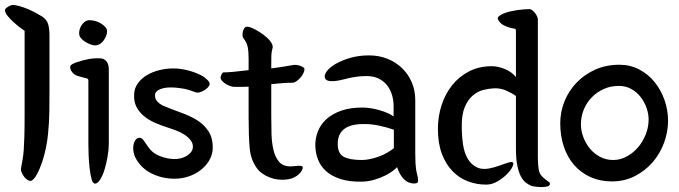

<svg xmlns="http://www.w3.org/2000/svg" viewBox="-26 -677 2757 780"><path d="M74 -552Q72 -553 59.5 -562Q47 -571 32.5 -584Q18 -597 6 -611Q-6 -625 -6 -637Q-6 -639 -2.5 -642.5Q1 -646 6.5 -649.5Q12 -653 17.5 -655Q23 -657 28 -657Q40 -656 55.5 -651.5Q71 -647 87.5 -640Q104 -633 119 -625Q134 -617 145 -610Q165 -597 170 -577.5Q175 -558 175 -534V-317Q175 -272 174.5 -226Q174 -180 169 -132Q167 -109 161 -78.5Q155 -48 145.5 -19.5Q136 9 124 31Q112 53 100 58Q91 58 83 52Q75 46 69.5 37.5Q64 29 61 21Q58 13 59 9Q63 -14 66 -30.5Q69 -47 70.5 -69Q72 -91 73 -124Q74 -157 74 -214Z M333 -348Q333 -354 331.5 -355.5Q330 -357 328 -358Q318 -361 304 -364.5Q290 -368 283 -371Q273 -376 266 -385.5Q259 -395 259 -405Q259 -412 270 -417.5Q281 -423 288 -425Q313 -433 334 -437Q355 -441 379 -440Q391 -440 398.5 -435Q406 -430 409.5 -423.5Q413 -417 414.5 -410.5Q416 -404 416 -400V-93Q416 -69 411 -40.5Q406 -12 398.5 12.5Q391 37 380.5 53Q370 69 360 69Q351 69 346 50.5Q341 32 338 6Q335 -20 334 -47Q333 -74 333 -92ZM365 -493Q354 -491 334.5 -499.5Q315 -508 303 -522Q295 -531 295.5 -543.5Q296 -556 301.5 -567.5Q307 -579 316.5 -587Q326 -595 337 -595Q349 -595 361.5 -591.5Q374 -588 384.5 -581.5Q395 -575 402 -567Q409 -559 409 -550Q409 -533 396 -514Q383 -495 365 -493Z M519 -295Q520 -319 534 -338.5Q548 -358 570.5 -371.5Q593 -385 621 -392Q649 -399 678 -399Q710 -399 743.5 -389.5Q777 -380 800 -366Q808 -361 818 -351Q828 -341 825 -332Q824 -328 818 -321.5Q812 -315 803.5 -310Q795 -305 785 -302Q775 -299 766 -303Q741 -313 724 -316Q707 -319 688 -321Q650 -324 628 -316Q606 -308 604 -294Q602 -277 612.5 -265.5Q623 -254 636 -248Q671 -233 706.5 -220.5Q742 -208 771 -191Q803 -172 821.5 -143Q840 -114 838 -70Q836 -44 822 -22Q808 0 786.5 16Q765 32 738 40.5Q711 49 683 49Q633 49 590.5 28Q548 7 526 -33Q520 -43 517 -57Q514 -71 515.5 -83.5Q517 -96 522.5 -105.5Q528 -115 538 -117Q548 -119 556.5 -108Q565 -97 577 -79Q593 -55 622 -43.5Q651 -32 678 -31Q710 -30 732 -43.5Q754 -57 757 -74Q760 -91 750 -105Q740 -119 724 -129.5Q708 -140 689.5 -147Q671 -154 658 -158Q629 -167 603 -178.5Q577 -190 558 -206Q539 -222 528 -243.5Q517 -265 519 -295Z M984 -436Q984 -467 980.5 -485Q977 -503 963 -522Q960 -525 959.5 -531.5Q959 -538 960 -545Q961 -552 964 -558Q967 -564 971 -567Q979 -571 995 -564.5Q1011 -558 1027.5 -547.5Q1044 -537 1057 -525.5Q1070 -514 1073 -508Q1082 -497 1082 -485Q1077 -467 1076.5 -453.5Q1076 -440 1076 -422V-399Q1099 -402 1121 -405.5Q1143 -409 1166 -413Q1172 -414 1179.5 -413Q1187 -412 1194 -409.5Q1201 -407 1206 -403.5Q1211 -400 1211 -397Q1211 -389 1206.5 -379.5Q1202 -370 1194.5 -361.5Q1187 -353 1178.5 -347Q1170 -341 1163 -341Q1134 -341 1107 -338L1076 -335V-203Q1076 -168 1077 -132.5Q1078 -97 1085 -67.5Q1092 -38 1108 -19.5Q1124 -1 1154 -1Q1161 -1 1169.5 -2Q1178 -3 1185.5 -3.5Q1193 -4 1198.5 -2.5Q1204 -1 1204 4Q1204 8 1200.5 15Q1197 22 1189.5 29.5Q1182 37 1169.5 43.5Q1157 50 1140 52Q1102 57 1067.5 43Q1033 29 1016 4Q992 -30 988 -78Q984 -126 984 -199V-325Q970 -324 956 -324Q942 -324 926 -324Q920 -324 910.5 -327Q901 -330 892 -335.5Q883 -341 876.5 -348Q870 -355 870 -363Q871 -369 874.5 -375.5Q878 -382 881 -383Q890 -383 900 -383.5Q910 -384 920 -385L984 -392Z M1573 -247Q1573 -268 1567 -289.5Q1561 -311 1548 -328.5Q1535 -346 1514 -357Q1493 -368 1462 -368Q1437 -368 1413.5 -364Q1390 -360 1372 -355Q1302 -337 1294 -360Q1290 -372 1302 -388Q1314 -404 1338.5 -418Q1363 -432 1397.5 -442Q1432 -452 1473 -452Q1514 -452 1548.5 -438Q1583 -424 1608 -399.5Q1633 -375 1647 -342Q1661 -309 1661 -271V-53Q1661 -38 1662 -14Q1663 10 1668 29Q1676 59 1670 65Q1665 69 1654.5 68.5Q1644 68 1634 64Q1621 59 1608.5 43.5Q1596 28 1587 2Q1582 8 1569.5 17.5Q1557 27 1538 36.5Q1519 46 1495.5 53Q1472 60 1446 61Q1394 62 1358 50.5Q1322 39 1299.5 19Q1277 -1 1266.5 -27.5Q1256 -54 1255 -83Q1254 -113 1265 -142Q1276 -171 1300 -193Q1324 -215 1362 -228Q1400 -241 1453 -240Q1482 -239 1517 -229Q1552 -219 1573 -204ZM1574 -150Q1546 -160 1512.5 -167Q1479 -174 1445 -173Q1346 -171 1346 -92Q1346 -53 1370.5 -40Q1395 -27 1444 -27Q1460 -27 1478.5 -31Q1497 -35 1514.5 -41.5Q1532 -48 1547.5 -57Q1563 -66 1574 -75Z M2070 -550Q2070 -557 2068.5 -558.5Q2067 -560 2062 -561Q2042 -564 2023 -573Q2012 -578 2004 -587.5Q1996 -597 1996 -602Q1996 -609 2007 -615.5Q2018 -622 2025 -624Q2035 -628 2048.5 -631Q2062 -634 2076 -636Q2090 -638 2103 -639Q2116 -640 2125 -640Q2131 -640 2137 -635Q2143 -630 2148 -623.5Q2153 -617 2156 -610Q2159 -603 2159 -599V-40Q2159 -25 2160.5 -4.5Q2162 16 2167 27Q2173 37 2180 43.5Q2187 50 2193 54.5Q2199 59 2203.5 62Q2208 65 2208 68Q2209 77 2198.5 80Q2188 83 2174.5 83Q2161 83 2147.5 81Q2134 79 2130 77Q2119 72 2108.5 63.5Q2098 55 2089.5 38.5Q2081 22 2075.5 -5Q2070 -32 2070 -74V-287Q2055 -298 2030.5 -309Q2006 -320 1978 -318Q1958 -317 1935.5 -311Q1913 -305 1893.5 -288Q1874 -271 1861.5 -240.5Q1849 -210 1850 -160Q1850 -125 1855 -90.5Q1860 -56 1874.5 -31.5Q1889 -7 1914 4Q1939 15 1980 3Q1988 1 1999.5 -3Q2011 -7 2022 -11Q2033 -15 2042.5 -17.5Q2052 -20 2056 -18Q2063 -15 2056 0Q2049 15 2033 31Q2017 47 1995 60Q1973 73 1949 73Q1910 73 1874.5 59.5Q1839 46 1812 18Q1785 -10 1769 -52.5Q1753 -95 1753 -154Q1753 -204 1768 -250Q1783 -296 1811 -331Q1839 -366 1879.5 -387Q1920 -408 1972 -408Q1997 -408 2025 -396.5Q2053 -385 2070 -364Z M2250 -176Q2250 -223 2267.5 -266Q2285 -309 2317 -342Q2349 -375 2393 -394.5Q2437 -414 2490 -414Q2534 -414 2570.5 -395Q2607 -376 2633 -344Q2659 -312 2673.5 -271Q2688 -230 2688 -186Q2688 -141 2671.5 -96.5Q2655 -52 2625 -17.5Q2595 17 2553 38.5Q2511 60 2460 60Q2412 60 2373 42.5Q2334 25 2306.5 -6.5Q2279 -38 2264.5 -81.5Q2250 -125 2250 -176ZM2488 -328Q2455 -328 2427 -315.5Q2399 -303 2378 -281.5Q2357 -260 2345.5 -231.5Q2334 -203 2334 -172Q2334 -146 2343.5 -120.5Q2353 -95 2370 -74Q2387 -53 2411.5 -40Q2436 -27 2465 -27Q2494 -27 2520.5 -41.5Q2547 -56 2566.5 -79Q2586 -102 2597.5 -131.5Q2609 -161 2609 -191Q2609 -215 2600.5 -239Q2592 -263 2576.5 -283Q2561 -303 2538.5 -315.5Q2516 -328 2488 -328Z"/></svg>

Font: BM YEONSUNG
Style: Regular
Weight: 400
Designer: Bongjin Kim; Myungsoo Han; Jaehyun Keum; Jihee Min; Dokyung Lee; Chorong Kim; Jooyeon Kang; Sang-a Kim;
Foundry: Sandoll Communications Inc.
Version: Version 1.000;PS 1;hotconv 16.6.51;makeotf.lib2.5.65220